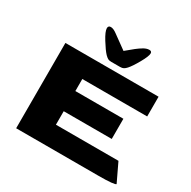

<svg xmlns="http://www.w3.org/2000/svg" viewBox="-176 -976 1138 1146"><g transform="rotate(30 393.0 -403.0)"><path d="M80 -588H722V-452H275V-369H606V-230H275V-137H706L766 -11Q763 -6 734 -3Q705 0 646 0H80ZM268 -806Q286 -806 310 -788L404 -720Q467 -774 492 -788Q515 -803 535 -803Q552 -803 552 -788Q552 -768 524 -718.5Q496 -669 477 -648Q467 -637 458 -632Q449 -627 434 -627H374Q359 -627 350.5 -631.5Q342 -636 330 -648Q310 -669 280 -717.5Q250 -766 250 -788Q250 -806 268 -806Z"/></g></svg>

Font: Gold Bold
Style: Regular
Weight: 400
Designer: jaiki
Version: Version 1.000